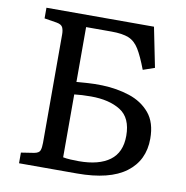

<svg xmlns="http://www.w3.org/2000/svg" viewBox="-79 -776 824 851"><g transform="rotate(10 333.0 -350.0)"><path d="M62 0V-48L120 -57Q142 -61 146.5 -73.5Q151 -86 151 -108V-596Q151 -614 145.5 -626.5Q140 -639 118 -643L62 -652V-700H546L582 -521L530 -503Q508 -561 489 -592Q470 -623 442 -634.5Q414 -646 364 -646H250V-399Q275 -401 302 -403Q329 -405 366 -404Q431 -402 488 -383.5Q545 -365 580.5 -323Q616 -281 616 -208Q616 -110 542.5 -55Q469 0 323 0ZM321 -55Q411 -55 460 -91Q509 -127 509 -202Q509 -283 458 -315Q407 -347 325 -347Q303 -347 285 -346Q267 -345 250 -343V-60Q264 -57 284.5 -56Q305 -55 321 -55Z"/></g></svg>

Font: Text Regular
Style: Regular
Weight: 400
Designer: Latin by Veronika Burian and Jose Scaglione. Greek by Irene Vlachou. Cyrillic by Vera Evstafieva.
Foundry: TypeTogether
Version: Version 3.002